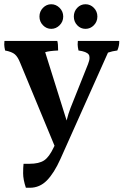

<svg xmlns="http://www.w3.org/2000/svg" viewBox="-26 -745 582 905"><path d="M416.5 -626Q400 -609 377 -609Q354 -609 338 -626Q322 -643 322 -667Q322 -691 338 -708Q354 -725 377 -725Q400 -725 416.5 -708Q433 -691 433 -667Q433 -643 416.5 -626ZM272 -667Q272 -643 255 -626Q238 -609 215.5 -609Q193 -609 176.5 -626Q160 -643 160 -667Q160 -691 176.5 -708Q193 -725 215.5 -725Q238 -725 255 -708Q272 -691 272 -667ZM115 140H96Q83 101 83 72Q83 43 85 27H113Q158 27 182 11Q206 -5 227 -50L231 -58L69 -449Q58 -477 44 -489Q30 -501 -2 -507Q-6 -525 -6 -535.5Q-6 -546 -5 -552H244Q248 -540 248 -507Q205 -505 187 -499L288 -177Q296 -209 306 -235L389 -443Q396 -461 396 -472Q396 -483 392 -488Q382 -502 344 -507Q340 -525 340 -535.5Q340 -546 341 -552H536Q537 -530 527 -507Q503 -504 483 -497L259 4Q229 71 195 105.5Q161 140 115 140Z"/></svg>

Font: Halant Semibold
Style: Regular
Weight: 600
Version: Version 1.100;PS 1.0;hotconv 1.0.78;makeotf.lib2.5.61930; tt